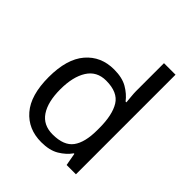

<svg xmlns="http://www.w3.org/2000/svg" viewBox="-210 -893 1036 1036"><g transform="rotate(45 307.5 -375.0)"><path d="M275 10Q175 10 115 -59.5Q55 -129 55 -267Q55 -405 115.5 -475.5Q176 -546 276 -546Q338 -546 377.5 -523Q417 -500 442 -467H448Q447 -480 444.5 -505.5Q442 -531 442 -546V-760H530V0H459L446 -72H442Q418 -38 378 -14Q338 10 275 10ZM289 -63Q374 -63 408.5 -109.5Q443 -156 443 -250V-266Q443 -366 410 -419.5Q377 -473 288 -473Q217 -473 181.5 -416.5Q146 -360 146 -265Q146 -169 181.5 -116Q217 -63 289 -63Z"/></g></svg>

Font: Noto Sans Batak
Style: Regular
Weight: 400
Designer: Monotype Design Team
Foundry: Monotype Imaging Inc.
Version: Version 2.002; ttfautohint (v1.8.4.7-5d5b)